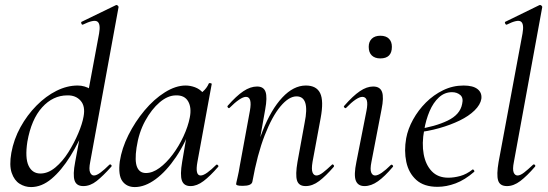

<svg xmlns="http://www.w3.org/2000/svg" viewBox="-20 -746 2225 779"><path d="M106 13Q81 13 59.5 -0.5Q38 -14 27.5 -44.5Q17 -75 26 -126Q36 -181 63 -230Q90 -279 128 -317.5Q166 -356 209 -377.5Q252 -399 295 -399Q324 -399 348.5 -383.5Q373 -368 376 -332L332 -246Q302 -171 265.5 -112.5Q229 -54 189 -20.5Q149 13 106 13ZM144 -42Q175 -42 204.5 -66.5Q234 -91 257.5 -128.5Q281 -166 297.5 -205Q314 -244 319 -273Q327 -315 307 -337.5Q287 -360 253 -359Q195 -359 151 -310.5Q107 -262 91 -171Q81 -105 96 -73.5Q111 -42 144 -42ZM318 9Q290 9 282.5 -14Q275 -37 285 -89L382 -610Q389 -649 375 -658.5Q361 -668 316 -646Q312 -645 310 -651Q308 -657 312 -658L450 -725Q454 -727 458 -723Q462 -719 461 -717L346 -89Q340 -59 345.5 -46.5Q351 -34 361 -34Q372 -34 388 -46Q404 -58 423 -77Q427 -81 431 -77Q435 -73 431 -69Q398 -32 372 -11.5Q346 9 318 9Z M527 13Q494 13 476.5 -11Q459 -35 466 -91Q474 -144 501 -198Q528 -252 566.5 -298Q605 -344 649 -371.5Q693 -399 733 -399Q752 -399 771 -392Q790 -385 803.5 -369.5Q817 -354 819 -328L771 -357Q785 -359 802 -373.5Q819 -388 827 -407Q829 -410 834.5 -408.5Q840 -407 839 -405L781 -89Q771 -34 794 -34Q805 -34 821.5 -46Q838 -58 857 -77Q860 -80 864 -76Q868 -72 865 -69Q833 -32 806 -11.5Q779 9 753 9Q726 9 718 -13.5Q710 -36 719 -89L743 -229L761 -246Q734 -168 694.5 -109.5Q655 -51 611.5 -19Q568 13 527 13ZM572 -44Q599 -44 627 -64.5Q655 -85 680.5 -119Q706 -153 724.5 -193Q743 -233 750 -269Q758 -309 743.5 -334.5Q729 -360 694 -359Q661 -359 628 -331Q595 -303 569 -255.5Q543 -208 534 -147Q526 -93 536 -68.5Q546 -44 572 -44Z M1220 9Q1192 9 1185 -14Q1178 -37 1187 -89L1216 -248Q1238 -355 1183 -355Q1152 -355 1118 -314.5Q1084 -274 1054 -197Q1024 -120 1004 -9L990 -10Q1011 -127 1045.5 -214.5Q1080 -302 1125.5 -350.5Q1171 -399 1221 -399Q1264 -399 1279 -368Q1294 -337 1281 -267L1248 -89Q1243 -59 1248 -46.5Q1253 -34 1264 -34Q1275 -34 1290.5 -46Q1306 -58 1326 -77Q1329 -81 1333 -77Q1337 -73 1334 -69Q1302 -32 1275 -11.5Q1248 9 1220 9ZM965 8Q949 8 943.5 6Q938 4 938 1Q938 -2 943.5 -25Q949 -48 953 -74L994 -297Q1004 -353 978 -353Q967 -353 950 -341.5Q933 -330 912 -309Q909 -305 905 -309.5Q901 -314 904 -317Q939 -357 967.5 -376Q996 -395 1023 -395Q1050 -395 1057.5 -373Q1065 -351 1056 -302L1004 -9Q1001 8 965 8Z M1459 9Q1432 9 1423.5 -13.5Q1415 -36 1426 -89L1467 -297Q1478 -353 1450 -353Q1439 -353 1422 -341.5Q1405 -330 1385 -309Q1382 -305 1377.5 -309.5Q1373 -314 1377 -317Q1412 -357 1440 -376Q1468 -395 1494 -395Q1522 -395 1530 -373Q1538 -351 1528 -302L1487 -89Q1481 -59 1486 -46.5Q1491 -34 1502 -34Q1513 -34 1529.5 -45.5Q1546 -57 1565 -76Q1569 -80 1573 -75.5Q1577 -71 1573 -68Q1541 -30 1513.5 -10.5Q1486 9 1459 9ZM1523 -509Q1501 -509 1488.5 -521Q1476 -533 1476 -556Q1476 -577 1488.5 -589Q1501 -601 1523 -601Q1546 -601 1558 -589Q1570 -577 1570 -556Q1570 -509 1523 -509Z M1755 12Q1700 12 1669 -16Q1638 -44 1628.5 -89Q1619 -134 1628 -185Q1635 -223 1656 -261Q1677 -299 1708 -330Q1739 -361 1778 -380Q1817 -399 1861 -399Q1899 -399 1917.5 -384.5Q1936 -370 1933 -345Q1929 -321 1905.5 -298Q1882 -275 1845 -257Q1808 -239 1762 -226Q1716 -213 1668 -208L1670 -221Q1745 -232 1796 -256.5Q1847 -281 1855 -324Q1861 -349 1847.5 -360.5Q1834 -372 1814 -372Q1784 -372 1761 -351Q1738 -330 1723 -295Q1708 -260 1701 -218Q1691 -164 1699 -120.5Q1707 -77 1732 -51Q1757 -25 1799 -25Q1822 -25 1847.5 -32Q1873 -39 1897 -58Q1899 -60 1902.5 -56Q1906 -52 1904 -49Q1866 -16 1828.5 -2Q1791 12 1755 12Z M2037 9Q2008 9 2001 -14Q1994 -37 2003 -89L2100 -610Q2107 -649 2093.5 -658.5Q2080 -668 2036 -646Q2032 -645 2029.5 -651Q2027 -657 2031 -658L2168 -725Q2173 -727 2177 -723Q2181 -719 2180 -717L2065 -89Q2059 -59 2064 -46.5Q2069 -34 2080 -34Q2091 -34 2106.5 -46Q2122 -58 2142 -77Q2146 -81 2150 -77Q2154 -73 2150 -69Q2118 -32 2091 -11.5Q2064 9 2037 9Z"/></svg>

Font: Cormorant Medium
Style: Italic
Weight: 500
Italic angle: -10°
Designer: Christian Thalmann (Catharsis Fonts)
Foundry: Catharsis Fonts
Version: Version 4.000